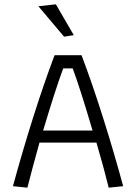

<svg xmlns="http://www.w3.org/2000/svg" viewBox="-20 -870 631 890"><path d="M158 -841 239 -850 322 -707 277 -700ZM40 -7Q82 -162 133 -323.5Q184 -485 233 -614H358Q407 -485 458 -323.5Q509 -162 551 -7L484 0Q461 -93 427 -209H163Q125 -72 107 0ZM409 -265Q350 -465 317 -553H273Q235 -450 180 -265Z"/></svg>

Font: Athiti
Style: Regular
Weight: 400
Designer: CadsonDemak Team
Foundry: CadsonDemak
Version: Version 1.033